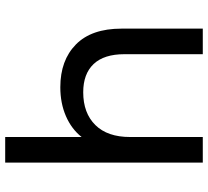

<svg xmlns="http://www.w3.org/2000/svg" viewBox="-50 -732 782 721"><g transform="rotate(-90 340.5 -371.0)"><path d="M534.5 -476.5C494.8 -515.5 441.3 -535 374 -535C334 -535 297.8 -528 265.5 -514C233.2 -500 207 -480.3 187 -455V-742H91V0H187V-273C187 -329.7 202 -373.2 232 -403.5C262 -433.8 303 -449 355 -449C401 -449 436.3 -436 461 -410C485.7 -384 498 -345.3 498 -294V0H594V-305C594 -380.3 574.2 -437.5 534.5 -476.5Z"/></g></svg>

Font: ICO Headline
Style: Regular
Weight: 500
Designer: Julieta Ulanovsky
Foundry: Julieta Ulanovsky
Version: Version 7.200